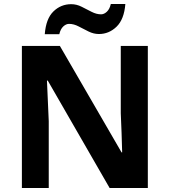

<svg xmlns="http://www.w3.org/2000/svg" viewBox="-20 -945 853 965"><path d="M723 0H531L220 -540H216Q218 -489 220.5 -438Q223 -387 225 -336V0H90V-714H281L591 -179H594Q593 -229 591 -278Q589 -327 587 -376V-714H723ZM205 -773Q211 -851 248.5 -887.5Q286 -924 338 -924Q365 -924 390.5 -911Q416 -898 440.5 -885.5Q465 -873 488 -873Q503 -873 517 -886Q531 -899 537 -925H610Q604 -848 566 -811Q528 -774 477 -774Q451 -774 425.5 -786.5Q400 -799 375.5 -812Q351 -825 327 -825Q312 -825 298 -812Q284 -799 278 -773Z"/></svg>

Font: Noto Sans Tai Tham
Style: Bold
Weight: 700
Designer: Monotype Design Team 2013. Revised by David WIlliams 2020
Foundry: Monotype Imaging Inc.
Version: Version 2.002; ttfautohint (v1.8.4.7-5d5b)